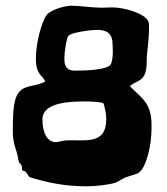

<svg xmlns="http://www.w3.org/2000/svg" viewBox="-20 -661 586 674"><path d="M510 -251C502 -309 465 -326 436 -359C464 -382 495 -373 495 -445C495 -482 503 -509 503 -563C503 -572 503 -580 501 -585C490 -614 416 -635 374 -635C363 -635 352 -634 340 -634C301 -634 260 -641 230 -641C216 -641 167 -632 145 -610C127 -588 106 -512 106 -455C106 -398 129 -398 139 -375C110 -358 75 -363 53 -344C27 -322 25 -271 25 -199C25 -163 34 -143 40 -122C43 -112 43 -101 47 -91C48 -87 57 -86 57 -71C57 -56 66 -64 71 -57C86 -39 71 -42 108 -32C169 -15 223 -7 283 -7C316 -7 362 -12 386 -20C395 -23 408 -33 420 -38C440 -46 460 -48 470 -57C494 -78 512 -149 512 -213C512 -226 512 -239 510 -251ZM374 -520C375 -511 376 -497 376 -482C376 -463 374 -443 368 -434C354 -415 277 -413 244 -413C222 -413 206 -420 206 -453C206 -481 214 -529 220 -535C229 -546 277 -552 291 -554C301 -555 311 -556 321 -556C347 -556 369 -549 374 -520ZM352 -261C352 -255 353 -249 353 -243C353 -149 275 -172 210 -168C199 -167 183 -162 177 -162C143 -162 129 -199 129 -242C129 -287 182 -305 275 -305C302 -305 337 -303 343 -298C346 -295 352 -259 352 -261Z"/></svg>

Font: Freckle Face
Style: Regular
Weight: 400
Designer: Astigmatic (AOETI)
Foundry: Astigmatic (AOETI)
Version: Version 1.000